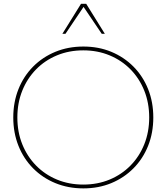

<svg xmlns="http://www.w3.org/2000/svg" viewBox="-20 -997 894 1031"><path d="M543 -815.4H526.4L428.7 -960L331.5 -815.4H314.9L415 -976.6H442.9ZM427.7 14.6Q346.2 14.6 277.3 -13.7Q208.5 -42 157.7 -93.3Q106.9 -144.5 79.1 -214.1Q51.3 -283.7 51.3 -366.2Q51.3 -448.7 79.1 -518.3Q106.9 -587.9 157.7 -639.2Q208.5 -690.4 277.3 -718.8Q346.2 -747.1 427.7 -747.1Q509.3 -747.1 577.6 -718.8Q646 -690.4 696.8 -639.2Q747.6 -587.9 775.4 -518.3Q803.2 -448.7 803.2 -366.2Q803.2 -283.7 775.4 -214.1Q747.6 -144.5 696.8 -93.3Q646 -42 577.6 -13.7Q509.3 14.6 427.7 14.6ZM427.2 -5.9Q503.9 -5.9 568.6 -32.7Q633.3 -59.6 680.9 -108.2Q728.5 -156.7 754.9 -222.7Q781.2 -288.6 781.2 -366.2Q781.2 -443.8 754.9 -509.8Q728.5 -575.7 680.9 -624.3Q633.3 -672.9 568.6 -699.7Q503.9 -726.6 427.2 -726.6Q350.6 -726.6 285.9 -699.7Q221.2 -672.9 173.6 -624.3Q126 -575.7 99.6 -510Q73.2 -444.3 73.2 -366.2Q73.2 -288.1 99.6 -222.4Q126 -156.7 173.6 -108.2Q221.2 -59.6 285.9 -32.7Q350.6 -5.9 427.2 -5.9Z"/></svg>

Font: Kumbh Sans Thin
Style: Regular
Weight: 250
Version: Version 1.004